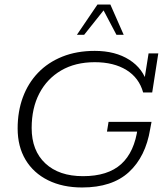

<svg xmlns="http://www.w3.org/2000/svg" viewBox="-20 -819 734 849"><path d="M343 10Q257 10 192.5 -22Q128 -54 93 -112.5Q58 -171 58 -251Q58 -326 81 -388.5Q104 -451 148 -497Q192 -543 255.5 -568.5Q319 -594 399 -594Q490 -594 552 -554.5Q614 -515 632 -446L616 -451L637 -583H680L653 -410H613Q595 -475 539 -509.5Q483 -544 399 -544Q313 -544 250.5 -507.5Q188 -471 154 -406Q120 -341 120 -253Q120 -153 180.5 -96.5Q241 -40 347 -40Q457 -40 516 -93.5Q575 -147 589 -254L608 -237H453L460 -280H650L644 -248Q624 -126 550 -58Q476 10 343 10ZM320 -665 411 -799H468L527 -665H495L438 -773L352 -665Z"/></svg>

Font: Rokkitt SemiBold Light
Style: Italic
Weight: 300
Italic angle: -9°
Version: Version 3.103